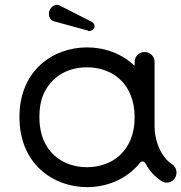

<svg xmlns="http://www.w3.org/2000/svg" viewBox="-20 -751 746 790"><path d="M158 -361C192 -439 261 -474 338 -474C413 -474 485 -439 517 -361C528 -335 534 -304 534 -269C534 -197 510 -147 473 -112C437 -79 387 -63 338 -63C238 -63 142 -126 142 -269C142 -304 147 -335 158 -361ZM534 -480C481 -531 410 -556 338 -556C201 -556 60 -464 60 -269C60 -74 202 19 338 19C418 19 500 -12 555 -80C563 -91 574 -88 581 -75C596 -47 614 -27 643 -7C656 2 673 4 689 -7C706 -19 712 -44 700 -63C697 -68 692 -73 687 -76C641 -106 616 -174 616 -229V-496C616 -519 598 -537 575 -537C552 -537 534 -519 534 -496ZM342 -625C340 -621 369 -623 369 -644C369 -651 365 -657 356 -662L226 -728C222 -730 218 -731 215 -731C196 -731 181 -712 181 -695C181 -682 187 -668 200 -664Z"/></svg>

Font: Fabada
Style: Regular
Weight: 400
Designer: deFharo
Foundry: deFharo.com
Version: Version 4.000 2011 initial release